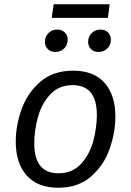

<svg xmlns="http://www.w3.org/2000/svg" viewBox="-20 -870 616 902"><path d="M54 -205Q54 -279 81 -355.5Q108 -432 168.5 -485Q229 -538 324 -538Q420 -538 471 -481Q522 -424 522 -322Q522 -249 495.5 -172Q469 -95 408.5 -41.5Q348 12 253 12Q157 12 105.5 -45.5Q54 -103 54 -205ZM435 -330Q435 -470 321 -470Q256 -470 215.5 -426Q175 -382 158 -319Q141 -256 141 -196Q141 -56 255 -56Q320 -56 360.5 -100Q401 -144 418 -207Q435 -270 435 -330ZM191 -673Q191 -698 207.5 -714.5Q224 -731 249 -731Q271 -731 284.5 -717.5Q298 -704 298 -684Q298 -659 281.5 -642.5Q265 -626 240 -626Q218 -626 204.5 -639.5Q191 -653 191 -673ZM394 -673Q394 -698 410.5 -714.5Q427 -731 452 -731Q474 -731 487.5 -717.5Q501 -704 501 -684Q501 -659 484.5 -642.5Q468 -626 443 -626Q421 -626 407.5 -639.5Q394 -653 394 -673ZM223 -786 232 -850H495L487 -786Z"/></svg>

Font: FiraGO Book
Style: Italic
Weight: 350
Italic angle: -8°
Designer: bBox Type GmbH
Foundry: bBox Type GmbH
Version: Version 1.001